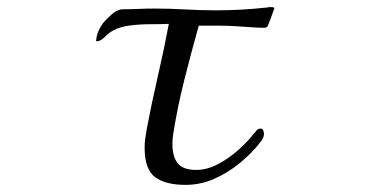

<svg xmlns="http://www.w3.org/2000/svg" viewBox="-20 -524 1040 539"><path d="M750 -500Q750 -500 745.5 -487.5Q741 -475 736.5 -463Q732 -451 731 -450Q728 -446 722 -446Q704 -446 686 -447.5Q668 -449 649 -450Q621 -452 593.5 -452Q566 -452 538 -452Q517 -377 497.5 -300Q478 -223 466 -146Q465 -140 464.5 -133.5Q464 -127 464 -121Q464 -85 478.5 -66Q493 -47 531 -47Q561 -47 591.5 -63Q622 -79 648.5 -102.5Q675 -126 692 -148Q696 -153 700.5 -158Q705 -163 711 -163Q717 -163 719 -158Q721 -153 721 -148Q721 -137 711 -125Q687 -94 653.5 -66.5Q620 -39 581.5 -22Q543 -5 501 -5Q444 -5 415 -27Q386 -49 386 -110Q386 -124 388 -136.5Q390 -149 392 -162Q406 -236 423 -309.5Q440 -383 454 -457Q432 -456 402.5 -456Q373 -456 345 -452.5Q317 -449 297 -438Q287 -433 274.5 -420.5Q262 -408 251 -408L250 -409V-411Q251 -425 256.5 -437Q262 -449 269 -459Q279 -471 294.5 -484.5Q310 -498 326 -498Q348 -498 369.5 -499Q391 -500 413 -500Q457 -500 500 -497.5Q543 -495 586 -495Q622 -495 658 -497Q694 -499 730 -503Q734 -504 737 -504Q740 -504 743 -504Q750 -504 750 -500Z"/></svg>

Font: Kaisei Opti
Style: Regular
Weight: 400
Designer: Font-Kai, 金井和夫
Foundry: KAZUO KANAI
Version: Version 5.003